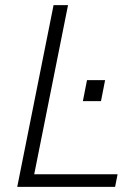

<svg xmlns="http://www.w3.org/2000/svg" viewBox="-20 -731 540 751"><path d="M113.8 -49.3H439.9L430.2 0H47.4L189.5 -710.9H246.1ZM375 -335.4H304.2L320.3 -417.5H391.1Z"/></svg>

Font: Franko
Style: Light Italic
Weight: 300
Designer: Google
Version: Version 1.200310; 2013